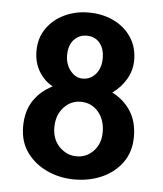

<svg xmlns="http://www.w3.org/2000/svg" viewBox="-45 -578 533 628"><g transform="rotate(5 222.0 -264.0)"><path d="M404 -146Q404 -196 381.5 -230.5Q359 -265 321 -284Q349 -304 366 -333Q383 -362 383 -396Q383 -439 361.5 -471Q340 -503 303.5 -520.5Q267 -538 221 -538Q178 -538 141.5 -520.5Q105 -503 83.5 -471.5Q62 -440 62 -398Q62 -360 79.5 -331Q97 -302 125 -287Q85 -267 62.5 -232.5Q40 -198 40 -148Q40 -98 65.5 -63Q91 -28 132.5 -9Q174 10 222 10Q272 10 313 -8.5Q354 -27 379 -62Q404 -97 404 -146ZM280 -393Q280 -361 263 -341Q246 -321 220 -321Q197 -321 180 -342Q163 -363 163 -393Q163 -425 179.5 -443.5Q196 -462 222 -462Q248 -462 264 -443.5Q280 -425 280 -393ZM301 -152Q301 -114 278 -90Q255 -66 223 -66Q190 -66 166 -90.5Q142 -115 142 -154Q142 -194 165 -219.5Q188 -245 221 -245Q256 -245 278.5 -219Q301 -193 301 -152Z"/></g></svg>

Font: Lisu Bosa
Style: Bold
Weight: 700
Designer: David Morse, Annie Olsen, Victor Gaultney, Frank Grießhammer (Latin)
Foundry: SIL International
Version: Version 2.000